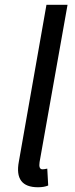

<svg xmlns="http://www.w3.org/2000/svg" viewBox="-20 -770 315 805"><path d="M146 -90.8Q141.1 -60.1 158.2 -60.1Q165 -60.1 178.2 -63L182.1 7.8Q165 15.1 139.2 15.1Q38.6 15.1 59.1 -92.8L174.8 -750H263.2Z"/></svg>

Font: Stilu
Style: Italic
Weight: 400
Italic angle: -10°
Designer: Genilson Lima Santos
Foundry: Genilson Lima Santos
Version: Version 1.200;PS 001.200;hotconv 1.0.88;makeotf.lib2.5.64775